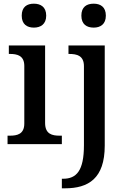

<svg xmlns="http://www.w3.org/2000/svg" viewBox="-20 -783 686 1043"><path d="M164 -633C200 -633 231 -651 231 -698C231 -746 200 -763 164 -763C127 -763 98 -746 98 -698C98 -651 127 -633 164 -633ZM489 -633C525 -633 555 -651 555 -698C555 -746 525 -763 489 -763C451 -763 422 -746 422 -698C422 -651 451 -633 489 -633ZM21 0H316V-46H304C264 -46 225 -54 225 -115V-536H28V-490H34C72 -490 112 -482 112 -425V-112C112 -54 73 -46 34 -46H21ZM316 240H333C460 240 549 187 549 8V-536H352V-490H355C398 -490 436 -481 436 -423V6C436 145 395 188 323 188H316Z"/></svg>

Font: Noto Serif Oriya Medium
Style: Regular
Weight: 500
Designer: David Williams
Foundry: Google LLC, David Williams
Version: Version 1.051